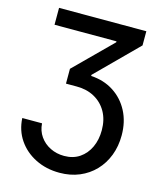

<svg xmlns="http://www.w3.org/2000/svg" viewBox="-135 -825 956 1137"><g transform="rotate(15 343.0 -256.5)"><path d="M42.5 -41H163.6Q166.5 4.4 190.7 38.8Q214.8 73.2 253.7 92.5Q292.5 111.8 338.9 111.8Q394 111.8 433.6 85Q473.1 58.1 494.6 12Q516.1 -34.2 516.1 -92.3Q516.1 -157.2 489.3 -204.8Q462.4 -252.4 415 -278.6Q367.7 -304.7 306.2 -304.7H239.7V-395.5L463.9 -618.2V-624H84V-727.5H619.1V-640.6L372.1 -394V-387.2Q450.7 -382.8 510.5 -344.2Q570.3 -305.7 604 -241.2Q637.7 -176.8 637.7 -93.8Q637.7 -26.9 616 29.8Q594.2 86.4 554.4 127.9Q514.6 169.4 459.7 192.4Q404.8 215.3 338.4 215.3Q256.8 215.3 190.9 182.4Q125 149.4 85.7 91.8Q46.4 34.2 42.5 -41Z"/></g></svg>

Font: Inter
Style: 540
Weight: 540
Designer: Rasmus Andersson
Foundry: rsms
Version: Version 4.001;git-66647c0bb